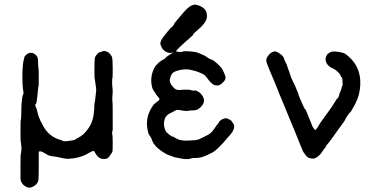

<svg xmlns="http://www.w3.org/2000/svg" viewBox="-20 -672 1681 862"><path d="M448 -443Q469 -442 482 -418Q486 -410 486 -367Q486 -324 485 -322Q484 -320 483.5 -314.5Q483 -309 483.5 -295Q484 -281 484.5 -280Q485 -279 485 -280L486 -260L484 -229L485 -211Q486 -212 486 -146V-89Q482 -77 484 -71Q486 -65 486 -31Q486 3 485 7.5Q484 12 481 15.5Q478 19 474 26Q465 42 447.5 42Q430 42 420 31.5Q410 21 407 14Q404 7 402 6Q397 4 375 17Q337 39 285 41Q278 41 275.5 40.5Q273 40 263.5 38.5Q254 37 247.5 35Q241 33 232.5 32Q224 31 219 30Q214 29 211 29Q198 27 183 17Q157 1 154 11Q154 13 154 72Q154 131 152 138Q149 152 136 161Q116 176 98 167Q75 155 72 132Q72 127 72 76.5Q72 26 72.5 25.5Q73 25 73.5 21Q74 17 75.5 6.5Q77 -4 76 -12.5Q75 -21 74 -30.5Q73 -40 72.5 -41Q72 -42 72 -87Q72 -132 73.5 -133.5Q75 -135 75.5 -159.5Q76 -184 76 -188Q76 -192 76.5 -201Q77 -210 77.5 -214Q78 -218 79 -228Q80 -238 81.5 -241.5Q83 -245 83 -247Q83 -249 84 -249Q87 -250 85 -260Q83 -270 83 -274.5Q83 -279 82 -283.5Q81 -288 81 -297Q81 -306 80.5 -321Q80 -336 80.5 -342Q81 -348 81.5 -363Q82 -378 83 -383Q84 -388 84.5 -393Q85 -398 85.5 -399Q86 -400 88 -408.5Q90 -417 90.5 -418.5Q91 -420 96.5 -425Q102 -430 103.5 -430.5Q105 -431 105 -431.5Q105 -432 106 -432Q107 -432 110.5 -433.5Q114 -435 121 -435Q139 -433 148 -415Q151 -408 151 -389Q151 -370 152.5 -368.5Q154 -367 154 -325.5Q154 -284 153 -283.5Q152 -283 151.5 -278.5Q151 -274 150.5 -268.5Q150 -263 149 -252Q145 -209 141.5 -206Q138 -203 138 -200.5Q138 -198 141.5 -190.5Q145 -183 148.5 -167.5Q152 -152 155 -145.5Q158 -139 160 -134Q163 -125 164 -125Q165 -125 171 -112Q198 -57 255 -43Q259 -42 259 -41Q262 -36 286 -39Q313 -42 317.5 -45.5Q322 -49 330 -53Q353 -64 371 -88Q399 -122 402 -173Q403 -179 403 -180Q403 -181 403.5 -196.5Q404 -212 405 -212.5Q406 -213 406.5 -217.5Q407 -222 407.5 -225.5Q408 -229 408.5 -236Q409 -243 410 -249Q413 -268 411.5 -275.5Q410 -283 408 -300.5Q406 -318 405 -318.5Q404 -319 404 -359.5Q404 -400 405.5 -409.5Q407 -419 416 -428.5Q425 -438 426.5 -437.5Q428 -437 432.5 -438.5Q437 -440 439.5 -441Q442 -442 442.5 -442.5Q443 -443 448 -443Z M779 -439Q804 -438 803 -442H817Q853 -441 869 -435Q898 -424 908.5 -416Q919 -408 921 -408L933 -403Q933 -405 945.5 -395Q958 -385 968 -374Q978 -363 978.5 -360.5Q979 -358 984 -349Q992 -333 992.5 -323.5Q993 -314 982.5 -303.5Q972 -293 965 -290Q958 -287 947 -289L938 -292Q938 -292 934 -295Q923 -303 915 -315Q903 -332 896 -336.5Q889 -341 879 -345Q869 -349 864 -351Q859 -353 855.5 -353.5Q852 -354 845 -356Q814 -366 777 -355L774 -354Q757 -348 752.5 -341Q748 -334 747.5 -332Q747 -330 744 -321Q738 -305 751.5 -288Q765 -271 774 -269Q783 -267 794.5 -268.5Q806 -270 820.5 -269.5Q835 -269 836 -268Q837 -267 846 -265.5Q855 -264 855.5 -266Q856 -268 869 -261Q882 -254 891 -238Q905 -214 879 -189Q866 -177 848.5 -176.5Q831 -176 828 -175Q819 -172 797.5 -176Q776 -180 771.5 -178Q767 -176 761 -172.5Q755 -169 751 -167Q726 -157 720 -139Q714 -120 717 -106Q721 -84 728.5 -77.5Q736 -71 740 -67.5Q744 -64 744 -64.5Q744 -65 749 -61.5Q754 -58 754.5 -59Q755 -60 767 -53Q789 -38 830 -41Q843 -42 845 -42.5Q847 -43 847 -42H850Q868 -43 885 -52Q902 -61 904.5 -62Q907 -63 909.5 -64.5Q912 -66 913 -66Q914 -66 916 -68Q918 -70 920 -70Q921 -71 926.5 -76Q932 -81 932 -81L942 -94L956 -114Q958 -116 961 -120Q964 -124 963.5 -125Q963 -126 972 -133Q991 -146 1005.5 -138Q1020 -130 1020 -128Q1020 -126 1027 -118Q1043 -95 1001 -53Q993 -44 987.5 -37Q982 -30 968 -16Q954 -2 948.5 2Q943 6 939.5 9Q936 12 919 20Q885 37 864 37Q843 37 838 39Q825 45 798 40.5Q771 36 764 34L742 26Q736 25 722 17Q708 9 695 -1.5Q682 -12 682 -12.5Q682 -13 674 -22.5Q666 -32 666 -34Q666 -36 663.5 -40.5Q661 -45 660.5 -48Q660 -51 656 -57L647 -71Q625 -142 669 -201L674 -207Q675 -206 679 -210Q683 -214 683.5 -214Q684 -214 686.5 -216Q689 -218 689.5 -218.5Q690 -219 692 -220Q699 -226 693.5 -232.5Q688 -239 686 -241.5Q684 -244 681.5 -247Q679 -250 675 -257Q671 -264 667 -270Q663 -276 660 -295Q655 -334 674 -369Q681 -381 682.5 -381Q684 -381 687 -385Q690 -389 690.5 -389Q691 -389 693.5 -391.5Q696 -394 696.5 -394Q697 -394 698 -395Q699 -396 701 -397L704 -399L711 -404Q714 -404 719 -408L726 -415Q729 -418 733.5 -421Q738 -424 738 -424L746 -429Q756 -435 756.5 -435.5Q757 -436 748 -435Q728 -432 711 -451Q706 -457 704 -463.5Q702 -470 701 -470.5Q700 -471 700 -478Q701 -490 714 -507Q737 -537 747 -547Q748 -546 755 -554Q762 -562 762 -563Q762 -564 761 -564Q760 -564 774.5 -581.5Q789 -599 803 -615Q830 -648 853 -651Q859 -652 859.5 -651Q860 -650 868.5 -648.5Q877 -647 889 -639Q911 -625 909 -596Q907 -570 866 -536Q847 -520 847.5 -517.5Q848 -515 834.5 -503.5Q821 -492 815.5 -487Q810 -482 790 -463.5Q770 -445 771 -442Q772 -439 777 -440L781 -439Z M1500 -439 1507 -438Q1508 -438 1512 -436.5Q1516 -435 1517 -435Q1525 -436 1543 -420Q1610 -363 1595 -266Q1589 -227 1565 -188Q1562 -183 1559 -177Q1556 -171 1551 -166.5Q1546 -162 1544 -158.5Q1542 -155 1537 -148Q1532 -141 1530 -135.5Q1528 -130 1514 -111.5Q1500 -93 1495 -85.5Q1490 -78 1475.5 -58Q1461 -38 1457.5 -33.5Q1454 -29 1449 -23.5Q1444 -18 1443 -14.5Q1442 -11 1435 -2.5Q1428 6 1424 13Q1399 46 1375 39Q1364 37 1358.5 31.5Q1353 26 1353 25.5Q1353 25 1350.5 22Q1348 19 1347.5 18.5Q1347 18 1343 12Q1339 6 1337.5 1Q1336 -4 1334.5 -7Q1333 -10 1331 -15Q1329 -20 1326 -27Q1323 -34 1315.5 -53Q1308 -72 1304.5 -80.5Q1301 -89 1298.5 -95Q1296 -101 1290.5 -114Q1285 -127 1283 -132.5Q1281 -138 1278.5 -143Q1276 -148 1269.5 -165Q1263 -182 1259.5 -189.5Q1256 -197 1249.5 -213.5Q1243 -230 1240 -236.5Q1237 -243 1235.5 -247Q1234 -251 1232 -256Q1230 -261 1228.5 -265Q1227 -269 1223 -278.5Q1219 -288 1212.5 -304Q1206 -320 1202.5 -328Q1199 -336 1194.5 -347Q1190 -358 1186 -367.5Q1182 -377 1177 -391.5Q1172 -406 1182 -419Q1195 -439 1213 -441Q1215 -442 1216 -442Q1217 -442 1217.5 -441Q1218 -440 1223.5 -438.5Q1229 -437 1238 -430Q1254 -419 1256 -406Q1256 -405 1262 -393Q1268 -381 1269.5 -375Q1271 -369 1274.5 -360.5Q1278 -352 1278 -351.5Q1278 -351 1282 -338.5Q1286 -326 1290.5 -316.5Q1295 -307 1297 -302.5Q1299 -298 1301.5 -294Q1304 -290 1308.5 -277.5Q1313 -265 1315.5 -260.5Q1318 -256 1319.5 -249.5Q1321 -243 1324 -236.5Q1327 -230 1335 -211Q1343 -192 1344 -191Q1345 -190 1347.5 -185Q1350 -180 1351.5 -180Q1353 -180 1357 -168.5Q1361 -157 1365 -148.5Q1369 -140 1376 -121.5Q1383 -103 1386.5 -98Q1390 -93 1391 -92.5Q1392 -92 1392 -91Q1392 -90 1394 -88.5Q1396 -87 1402 -95Q1407 -101 1411 -109Q1417 -120 1437.5 -147.5Q1458 -175 1462.5 -182Q1467 -189 1472 -196Q1477 -203 1485 -216.5Q1493 -230 1494 -229Q1496 -229 1499.5 -236.5Q1503 -244 1504 -247L1503 -246H1502Q1513 -270 1515 -284V-286Q1516 -284 1517.5 -286.5Q1519 -289 1518 -300Q1518 -328 1513 -325Q1512 -325 1511 -328Q1508 -338 1497.5 -348.5Q1487 -359 1476 -364Q1452 -374 1444.5 -392Q1437 -410 1449 -427Q1453 -432 1453.5 -431.5Q1454 -431 1458 -434.5Q1462 -438 1462.5 -437.5Q1463 -437 1467 -439Q1475 -442 1487 -440.5Q1499 -439 1500 -439Z"/></svg>

Font: TT2020 Style E
Style: Regular
Weight: 400
Version: Version 00.2